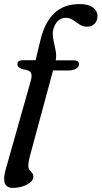

<svg xmlns="http://www.w3.org/2000/svg" viewBox="-27 -733 497 939"><path d="M58 -418.5Q58 -438.5 86.5 -438.5H147L170.5 -535.5Q190.5 -621.5 237.2 -667.2Q284 -713 362 -713Q407 -713 428.5 -695.8Q450 -678.5 450 -655.5Q450 -632 436 -617.2Q422 -602.5 399 -602.5Q378.5 -602.5 362.2 -613.2Q346 -624 330 -635Q314 -646 295.5 -646Q271 -646 255 -629.5Q239 -613 233 -586Q228.5 -565.5 233.8 -540.2Q239 -515 244.5 -488.8Q250 -462.5 245.5 -438H331.5Q359.5 -438 359.5 -419.5Q359.5 -406.5 345.5 -397.5Q331.5 -388.5 309.5 -388.5H232.5L119.5 29.5Q111.5 58.5 111.5 77.5Q111.5 90 117.8 98Q124 106 130 113.2Q136 120.5 136 131.5Q136 153 105 169.5Q74 186 36 186Q-24.5 186 0.5 97L123 -336Q131.5 -364.5 124 -377.5Q116.5 -390.5 83.5 -394.5Q68 -400.5 63 -406.2Q58 -412 58 -418.5Z"/></svg>

Font: Fraunces 9pt
Style: Italic
Weight: 400
Italic angle: -16°
Version: Version 1.000;[b76b70a41]